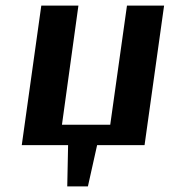

<svg xmlns="http://www.w3.org/2000/svg" viewBox="-20 -520 608 688"><path d="M568 -500 498 0H328L295 148H221L224 0H58L128 -500H261L202 -73H375L435 -500Z"/></svg>

Font: Arsenal
Style: Bold Italic
Weight: 700
Italic angle: -9°
Designer: Andrij Shevchenko
Foundry: Stairsfor.com
Version: Version 1.000